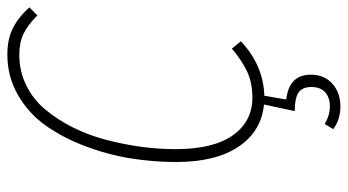

<svg xmlns="http://www.w3.org/2000/svg" viewBox="-233 -500 951 525"><g transform="rotate(-90 242.5 -237.5)"><path d="M355 -660.2Q310.1 -660.2 271.5 -641.1Q232.9 -622.1 205.3 -588.9Q177.7 -555.7 156.5 -513.4Q135.3 -471.2 122.6 -422.6Q109.9 -374 103.5 -326.4Q97.2 -278.8 97.2 -232.9Q97.2 -129.9 135 -76.4Q172.9 -22.9 237.8 -22.9Q278.8 -22.9 309.6 -37.4Q340.3 -51.8 372.1 -79.1L392.1 -54.2Q326.2 7.3 243.2 9.8L232.9 69.8Q300.8 77.1 300.8 137.2Q300.8 173.8 276.1 195.8Q251.5 217.8 213.9 217.8Q178.2 217.8 151.9 198.2L166 174.8Q189.5 189 213.9 189Q237.8 189 252.4 176.3Q267.1 163.6 267.1 138.2Q267.1 114.3 252.7 103.8Q238.3 93.3 201.2 92.8L219.2 8.8Q146.5 2 104.2 -60.3Q62 -122.6 62 -231.9Q62 -293.9 72 -356.2Q82 -418.5 105.2 -479.7Q128.4 -541 161.6 -587.9Q194.8 -634.8 245.1 -663.8Q295.4 -692.9 356 -692.9Q398.4 -692.9 428.5 -677.5Q458.5 -662.1 484.9 -632.8L462.9 -610.8Q436.5 -637.2 412.6 -648.7Q388.7 -660.2 355 -660.2Z"/></g></svg>

Font: Fira Sans Compressed UltraLight
Style: Italic
Weight: 200
Width: 3
Italic angle: -8°
Designer: Carrois Corporate & Edenspiekermann AG
Foundry: Carrois Corporate GbR & Edenspiekermann AG
Version: Version 4.203;PS 004.203;hotconv 1.0.88;makeotf.lib2.5.64775